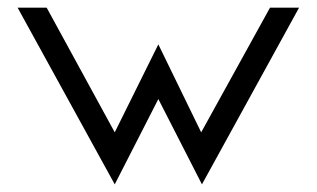

<svg xmlns="http://www.w3.org/2000/svg" viewBox="-20 -471 830 502"><path d="M26 -451 280 11 394 -212 508 11 762 -451H686L506 -125L394 -355L280 -125L102 -451Z"/></svg>

Font: Charger Sport
Style: Regular
Weight: 400
Designer: Jasper
Foundry: Cannot Into Space Fonts
Version: Version 1.1